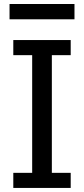

<svg xmlns="http://www.w3.org/2000/svg" viewBox="-20 -924 413 944"><path d="M346.2 -829.1H26.9V-904.3H346.2ZM327.6 0H45.4V-74.2H138.2V-652.8H45.4V-727.1H327.6V-652.8H234.9V-74.2H327.6Z"/></svg>

Font: SG Kara Bold
Style: Regular
Weight: 400
Designer: Damoon Khanjanzadeh
Version: Version 1.000